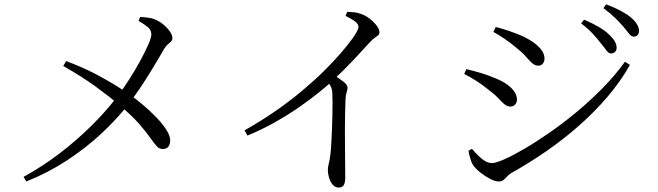

<svg xmlns="http://www.w3.org/2000/svg" viewBox="-20 -819 3020 881"><path d="M88 -7.3Q175.2 -55.3 253.2 -114.9Q331.3 -174.5 399.1 -241.6Q467 -308.7 520.5 -379.1Q548.6 -416.2 575.6 -458.9Q602.7 -501.6 625 -542.8Q647.3 -584 660.9 -615.3Q674.4 -646.6 674.4 -661.2Q674.4 -680.9 658.9 -694Q643.4 -707.1 616 -723.1L622.8 -741.2Q644.1 -740.2 663.8 -737.3Q683.6 -734.3 701.1 -725.3Q719.3 -716.1 735.1 -701.9Q750.8 -687.7 761 -672.5Q771.1 -657.3 771.1 -643.5Q771.1 -634.5 764.7 -628.5Q758.2 -622.4 749.1 -614.6Q740 -606.8 730.6 -590.6Q722.7 -576.5 706.6 -549.1Q690.5 -521.7 668.9 -486.7Q647.4 -451.6 622.5 -414.7Q597.6 -377.7 572 -344Q518.8 -274.6 446.4 -207.2Q374 -139.8 286.8 -82.7Q199.5 -25.5 101.2 13.5ZM726.9 -135.2Q710.8 -135.2 698.7 -148.6Q686.6 -162.1 668.6 -187.9Q650.5 -213.7 617.6 -251.4Q584.7 -289.1 527.9 -336.8Q482.7 -375.5 418.1 -422.4Q353.5 -469.3 270.1 -516.2L283.8 -538.9Q373.8 -504.9 446.6 -464.4Q519.4 -423.8 574.6 -385.7Q603 -365.7 635.4 -338.3Q667.8 -310.9 696.3 -281.6Q724.8 -252.3 742.7 -224.4Q760.7 -196.5 760.9 -175.5Q761.3 -158.6 753 -146.9Q744.7 -135.2 726.9 -135.2Z M1102.1 -221Q1178.1 -263.7 1244 -309.5Q1309.9 -355.3 1365.8 -402Q1421.6 -448.8 1466.2 -492.9Q1510.7 -537 1543.8 -575.4Q1576.9 -613.8 1598.3 -643.7Q1625.1 -681.6 1625.1 -695.3Q1625.1 -707.1 1611.4 -718.7Q1597.7 -730.2 1565.5 -746.3L1573.5 -764.7Q1590.1 -764.3 1606.4 -762.6Q1622.6 -760.8 1638.3 -754.4Q1657.7 -747.8 1676.6 -733.1Q1695.6 -718.4 1708.4 -701.4Q1721.1 -684.4 1721.1 -671.3Q1721.1 -662.2 1715.5 -657.3Q1709.9 -652.3 1699.8 -645.7Q1689.6 -639.1 1675.6 -623.5Q1645.6 -590.3 1602.9 -544.8Q1560.2 -499.4 1503.1 -446Q1482.7 -427 1446 -397.1Q1409.3 -367.2 1359.2 -331.9Q1309.1 -296.5 1247.2 -261.2Q1185.3 -225.8 1115.3 -196.9ZM1533.9 41.6Q1517.9 41.6 1506.7 28.4Q1495.5 15.3 1489.9 -3.6Q1484.4 -22.5 1484.4 -38.8Q1484.4 -53 1488.7 -68.9Q1493 -84.7 1496 -109.5Q1498.4 -130.1 1500.1 -160.6Q1501.8 -191.1 1503.3 -225.1Q1504.8 -259.1 1505.3 -291.9Q1505.8 -324.6 1505.8 -350.6Q1505.8 -376.6 1505 -389.6Q1504.2 -408.7 1498.3 -421.4Q1492.4 -434.1 1474.9 -453.3L1505.4 -479.4Q1531.8 -462 1553.3 -446.2Q1574.7 -430.3 1574.7 -416.7Q1574.7 -407.3 1570.6 -395.5Q1566.5 -383.7 1565.5 -365.5Q1562.7 -292.8 1562.6 -221.7Q1562.6 -150.6 1563.4 -94Q1564.2 -37.4 1564.2 -7Q1564.2 20.6 1557 31.1Q1549.7 41.6 1533.9 41.6Z M2783.6 -573.8Q2772.2 -573.8 2762.7 -587.4Q2753.3 -600.9 2737.6 -619.5Q2722.2 -639.9 2700.6 -663.5Q2679 -687.1 2646.6 -711.5L2660.3 -728.8Q2698 -712.6 2727.3 -695.5Q2756.6 -678.5 2774.5 -660.8Q2793.5 -642.8 2801.4 -628.5Q2809.4 -614.3 2809.4 -600Q2809.4 -587.8 2802.1 -580.8Q2794.7 -573.8 2783.6 -573.8ZM2267.9 13.8Q2252.6 13.8 2229.1 1.8Q2205.7 -10.2 2184.4 -27.2Q2163.2 -44.2 2151.7 -59.9Q2143.2 -72.6 2137.2 -94.4Q2131.2 -116.1 2129.6 -126.9L2145.6 -136.1Q2159.3 -120 2174.2 -105.1Q2189.1 -90.2 2205.1 -80.4Q2221.2 -70.6 2237.4 -70.6Q2254.3 -70.6 2293.3 -87.7Q2332.4 -104.9 2385.6 -135.9Q2438.9 -167 2500.5 -209.7Q2562.2 -252.3 2625.1 -304.4Q2687.9 -356.5 2745.3 -414.9Q2802.7 -473.2 2847.6 -535.8L2870.5 -521Q2827.6 -445.6 2768.4 -376Q2709.3 -306.4 2637.6 -243.2Q2566 -179.9 2486.5 -125Q2407 -70.1 2324.4 -24.1Q2314.9 -18.4 2306.9 -9.1Q2298.9 0.1 2290.2 7Q2281.4 13.8 2267.9 13.8ZM2322.5 -330Q2307.2 -330 2294.5 -340.8Q2281.8 -351.7 2266.1 -368.7Q2250.4 -385.8 2224.2 -405.2Q2195.9 -428.2 2168.7 -446Q2141.5 -463.8 2109.8 -479.7L2120.2 -501.8Q2158.2 -492.6 2189 -483.3Q2219.9 -474 2253.4 -459.7Q2284.5 -447.3 2306.5 -431.6Q2328.5 -415.9 2340.3 -398.2Q2352.2 -380.5 2352.2 -360.9Q2352.2 -353.2 2348.7 -346.3Q2345.1 -339.4 2338.6 -334.7Q2332.1 -330 2322.5 -330ZM2449.3 -517.6Q2435.3 -517.6 2422.2 -529.1Q2409.2 -540.6 2392.5 -559.9Q2375.7 -579.2 2348.7 -600.2Q2323.3 -622.1 2294.2 -641.7Q2265.2 -661.2 2243.9 -672.4L2255 -695.3Q2282.8 -687.9 2315.8 -676.9Q2348.9 -666 2381.1 -651.6Q2415.3 -634.8 2436.5 -617.9Q2457.6 -601 2468.1 -584.3Q2478.5 -567.6 2478.5 -550Q2478.5 -537 2470.9 -527.3Q2463.3 -517.6 2449.3 -517.6ZM2888.2 -651Q2876.1 -651 2865.9 -664.8Q2855.7 -678.7 2839.3 -697.7Q2822.6 -717.1 2802.5 -736.8Q2782.4 -756.6 2748.7 -781.8L2761.4 -799.1Q2799.7 -784.8 2828.5 -769.3Q2857.3 -753.8 2875.6 -738.4Q2912.2 -706.7 2912.2 -677Q2912.2 -665.3 2905.6 -658.1Q2899.1 -651 2888.2 -651Z"/></svg>

Font: Noto Serif HK ExtraLight
Style: Regular
Weight: 200
Designer: Ryoko NISHIZUKA 西塚涼子 (kana & ideographs); Frank Grießhammer (Latin, Greek & Cyrillic); Wenlong ZHANG 张文龙 (bopomofo); San
Foundry: Adobe
Version: Version 2.002-H1;hotconv 1.1.0;makeotfexe 2.6.0